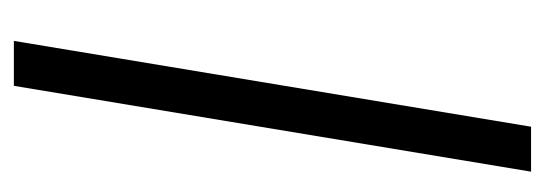

<svg xmlns="http://www.w3.org/2000/svg" viewBox="-268 -498 767 270"><g transform="rotate(90 115.0 -363.5)"><path d="M221.9 -727.3 101.2 0H38L158.7 -727.3Z"/></g></svg>

Font: Inter P Light
Style: Italic
Weight: 300
Italic angle: 9.39999°
Designer: Rasmus Andersson
Foundry: rsms
Version: Version 3.018;git-588b23468